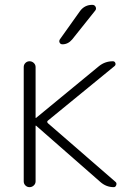

<svg xmlns="http://www.w3.org/2000/svg" viewBox="-20 -773 549 793"><path d="M78 -24V-496Q78 -506 85 -513Q92 -520 102 -520Q112 -520 119.5 -513Q127 -506 127 -496V-287Q127 -286 128 -286H129L389 -500Q414 -520 446 -520Q454 -520 456.5 -512.5Q459 -505 453 -500L178 -275Q172 -270 178 -264L458 -21Q463 -16 460 -8Q457 0 450 0Q419 0 395 -21L129 -254H128Q127 -254 127 -253V-24Q127 -14 119.5 -7Q112 0 102 0Q92 0 85 -7Q78 -14 78 -24ZM311 -728Q330 -753 361 -753Q371 -753 375 -744.5Q379 -736 373 -729L278 -610Q261 -590 238 -590Q230 -590 226.5 -596.5Q223 -603 227 -610Z"/></svg>

Font: Rounded Mplus 1c Light
Style: Regular
Weight: 300
Version: Version 1.059.20150529